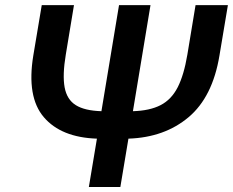

<svg xmlns="http://www.w3.org/2000/svg" viewBox="-20 -748 932 768"><path d="M762.2 -727.5H891.6L857.9 -526.4Q830.6 -360.4 734.4 -279.3Q638.2 -198.2 493.7 -193.4L461.4 0H335.4L367.7 -193.4Q224.6 -198.2 155.3 -279.3Q85.9 -360.4 113.3 -526.4L147 -727.5H275.9L243.2 -529.8Q229.5 -447.8 238.5 -398.7Q247.6 -349.6 283.2 -327.4Q318.8 -305.2 385.7 -303.2L456.1 -727.5H582L511.7 -303.2Q579.1 -305.2 622.3 -327.4Q665.5 -349.6 690.7 -398.7Q715.8 -447.8 729.5 -529.8Z"/></svg>

Font: Inter Semi Bold
Style: Italic
Weight: 600
Italic angle: -9.39999°
Designer: Rasmus Andersson
Foundry: rsms
Version: Version 4.000;git-3c8e0fc